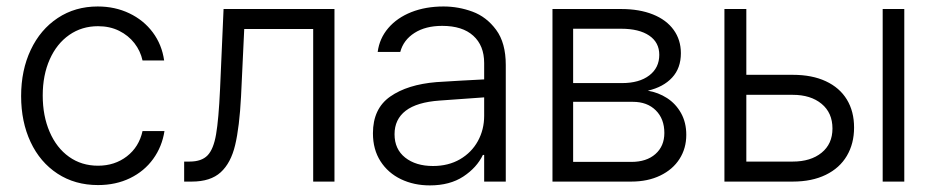

<svg xmlns="http://www.w3.org/2000/svg" viewBox="-20 -558 2871 590"><path d="M44.9 -262.7Q44.9 -342.3 74.5 -404.8Q104 -467.3 157.5 -502.7Q210.9 -538.1 280.3 -538.1Q333.5 -538.1 377.4 -517.1Q421.4 -496.1 449.5 -458.5Q477.5 -420.9 484.4 -372.1H418Q411.6 -401.4 393.1 -425.3Q374.5 -449.2 345.9 -463.4Q317.4 -477.5 281.2 -477.5Q231.4 -477.5 192.9 -450.7Q154.3 -423.8 132.8 -375.5Q111.3 -327.1 111.3 -264.6Q111.3 -201.7 132.6 -152.6Q153.8 -103.5 192.1 -76.2Q230.5 -48.8 281.2 -48.8Q332.5 -48.8 369.9 -77.6Q407.2 -106.4 418 -155.3H485.4Q478 -107.4 450.7 -69.6Q423.3 -31.7 379.6 -10.5Q335.9 10.7 281.2 10.7Q210.4 10.7 156.7 -24.4Q103 -59.6 74 -121.6Q44.9 -183.6 44.9 -262.7Z M545.9 -61.5H562.5Q599.6 -61.5 617.9 -80.6Q636.2 -99.6 644 -145.3Q651.9 -190.9 656.2 -284.2L667 -530.3H1007.8V0H942.4V-468.8H730.5L720.7 -261.7Q715.8 -167.5 702.6 -112.3Q689.5 -57.1 658.2 -28.6Q627 0 569.3 0H545.9Z M1321.3 -305.7Q1355.5 -308.1 1397.2 -310.3Q1439 -312.5 1467.8 -314V-364.3Q1467.8 -418 1434.3 -448.2Q1400.9 -478.5 1338.9 -478.5Q1287.6 -478.5 1253.7 -456.8Q1219.7 -435.1 1210 -398.4H1140.6Q1146 -439.9 1173.1 -471.7Q1200.2 -503.4 1244.1 -520.8Q1288.1 -538.1 1342.8 -538.1Q1388.7 -538.1 1431.9 -522.2Q1475.1 -506.3 1504.6 -466.3Q1534.2 -426.3 1534.2 -358.4V0H1467.8V-82H1463.9Q1445.3 -43 1403.8 -15.6Q1362.3 11.7 1300.8 11.7Q1252 11.7 1212.2 -7.3Q1172.4 -26.4 1149.2 -62.5Q1126 -98.6 1126 -148.4Q1126 -224.1 1179 -261.2Q1231.9 -298.3 1321.3 -305.7ZM1310.5 -47.9Q1357.9 -47.9 1393.6 -68.6Q1429.2 -89.4 1448.5 -124.5Q1467.8 -159.7 1467.8 -202.1V-258.8L1331.1 -249Q1261.2 -244.1 1226.8 -217.8Q1192.4 -191.4 1192.4 -145.5Q1192.4 -99.6 1225.1 -73.7Q1257.8 -47.9 1310.5 -47.9Z M1677.7 -530.3H1888.7Q1944.8 -530.3 1986.3 -513.7Q2027.8 -497.1 2050 -466.3Q2072.3 -435.5 2072.3 -394.5Q2072.3 -348.6 2045.4 -319.6Q2018.6 -290.5 1970.7 -279.3Q2002.9 -273.9 2029.8 -256.6Q2056.6 -239.3 2072.8 -210.4Q2088.9 -181.6 2088.9 -143.6Q2088.9 -102.1 2068.1 -69.6Q2047.4 -37.1 2009 -18.6Q1970.7 0 1919.9 0H1677.7ZM2021.5 -149.4Q2021.5 -192.9 1995.1 -219Q1968.8 -245.1 1924.8 -245.1H1741.2V-60.5H1919.9Q1966.8 -60.5 1994.1 -84.7Q2021.5 -108.9 2021.5 -149.4ZM2005.9 -389.6Q2005.9 -427.7 1974.9 -448.7Q1943.8 -469.7 1888.7 -469.7H1741.2V-302.7H1891.6Q1944.3 -302.7 1975.1 -326.2Q2005.9 -349.6 2005.9 -389.6Z M2604.5 -166Q2604.5 -116.7 2582.3 -79.1Q2560.1 -41.5 2517.6 -20.8Q2475.1 0 2416 0H2206.1V-530.3H2273.4V-328.1H2416Q2475.6 -328.1 2517.8 -308.3Q2560.1 -288.6 2582.3 -252.2Q2604.5 -215.8 2604.5 -166ZM2416 -61.5Q2471.2 -61.5 2504.6 -88.6Q2538.1 -115.7 2538.1 -163.1Q2538.1 -211.4 2504.6 -239Q2471.2 -266.6 2416 -266.6H2273.4V-61.5ZM2692.4 -530.3H2758.8V0H2692.4Z"/></svg>

Font: Pretendard Std Light
Style: Regular
Weight: 300
Designer: Base glyphs from Inter by Rasmus Andersson; Hangeul glyphs from Noto Sans CJK(Source Han Sans) by Jang Soo-young and Kan
Foundry: Kil Hyung-jin
Version: Version 1.309